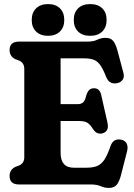

<svg xmlns="http://www.w3.org/2000/svg" viewBox="-20 -904 655 941"><path d="M27 -658.5Q27 -700 72.5 -700H406.5Q438.5 -700 456.5 -709.2Q474.5 -718.5 497.5 -718.5Q521.5 -718.5 533.8 -704.5Q546 -690.5 555 -659L585 -546.5Q590 -526.5 581.5 -513.8Q573 -501 556.5 -497Q539 -492.5 524.2 -498.8Q509.5 -505 500.5 -526.5Q485.5 -565 471.5 -584.8Q457.5 -604.5 439 -611.2Q420.5 -618 392.5 -618H277V-393.5H359.5Q378.5 -393.5 388 -402.8Q397.5 -412 403 -437Q409 -456 418.2 -463.8Q427.5 -471.5 440 -471.5Q468.5 -472 476 -438.5L506.5 -304Q516 -262 485.5 -251.5Q456 -241.5 436 -271Q422 -294 408.2 -302.5Q394.5 -311 365.5 -311H277V-155.5Q277 -82 342 -82H403.5Q435.5 -82 456.2 -90.5Q477 -99 492 -122Q507 -145 522 -189Q536 -227.5 575 -219Q594 -215 601.2 -199.5Q608.5 -184 602.5 -161.5L572 -42Q563.5 -11.5 551 2.8Q538.5 17 513 17Q492 17 473.5 8.5Q455 0 424 0H72.5Q27 0 27 -41.5Q27 -72 55 -86L75 -93.5Q99 -105 99 -133.5V-566.5Q99 -595 75 -606.5L55 -614Q27 -628 27 -658.5ZM215.5 -728.5Q178.5 -728.5 157 -749.2Q135.5 -770 135.5 -806Q135.5 -842.5 157 -863.2Q178.5 -884 215.5 -884Q252.5 -884 273.8 -863.2Q295 -842.5 295 -806Q295 -770.5 273.8 -749.5Q252.5 -728.5 215.5 -728.5ZM421.5 -728.5Q384.5 -728.5 363 -749.2Q341.5 -770 341.5 -806Q341.5 -842.5 363 -863.2Q384.5 -884 421.5 -884Q460 -884 481.2 -863.2Q502.5 -842.5 502.5 -806Q502.5 -770.5 481.2 -749.5Q460 -728.5 421.5 -728.5Z"/></svg>

Font: Fraunces 144pt SuperSoft
Style: Bold
Weight: 700
Version: Version 1.000;[b76b70a41]